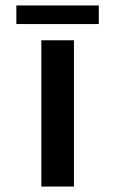

<svg xmlns="http://www.w3.org/2000/svg" viewBox="-20 -685 423 705"><path d="M342.8 -596.7H40V-665H342.8ZM251.5 0H131.8V-537.1H251.5Z"/></svg>

Font: Squarish Sans CT
Style: Regular
Weight: 400
Version: Version 0.9